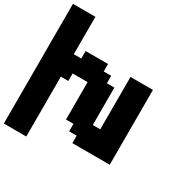

<svg xmlns="http://www.w3.org/2000/svg" viewBox="-215 -1070 1366 1389"><g transform="rotate(30 468.5 -375.0)"><path d="M0 125H187.5V-375H250V-437.5H375V-125H437.5V-62.5H500V0H812.5V-625H625V-187.5H562.5V-500H500V-562.5H437.5V-625H250V-562.5H187.5V-875H0Z"/></g></svg>

Font: Faithful 32x
Style: Semibold
Weight: 400
Foundry: Faithful Resource Pack
Version: Version 1.0; January 27, 2023